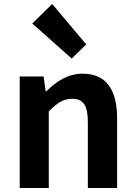

<svg xmlns="http://www.w3.org/2000/svg" viewBox="-20 -944 681 964"><path d="M79 0H225V-385C267 -426 296 -448 342 -448C397 -448 421 -417 421 -331V0H568V-349C568 -490 516 -574 395 -574C319 -574 262 -534 213 -486H209L199 -560H79ZM340 -650 413 -721 242 -924 142 -826Z"/></svg>

Font: Noto Sans CJK KR Bold
Style: Regular
Weight: 700
Designer: Ryoko NISHIZUKA (kana & ideographs); Paul D. Hunt (Latin, Greek & Cyrillic); Wenlong ZHANG (bopomofo); Sandoll Communica
Foundry: Adobe Systems Incorporated
Version: Version 1.004;PS 1.004;hotconv 1.0.82;makeotf.lib2.5.63406